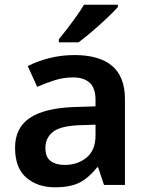

<svg xmlns="http://www.w3.org/2000/svg" viewBox="-20 -786 628 816"><path d="M297 -552Q402 -552 456.5 -506Q511 -460 511 -364V0H422L397 -75H393Q358 -31 319 -10.5Q280 10 213 10Q140 10 92 -31Q44 -72 44 -158Q44 -242 105.5 -284Q167 -326 292 -331L386 -334V-361Q386 -412 361 -434.5Q336 -457 291 -457Q250 -457 212.5 -445Q175 -433 138 -417L98 -505Q138 -526 189.5 -539Q241 -552 297 -552ZM320 -254Q237 -251 205 -225.5Q173 -200 173 -157Q173 -118 195.5 -101.5Q218 -85 255 -85Q310 -85 348 -116.5Q386 -148 386 -210V-256ZM481 -756Q465 -738 434.5 -709Q404 -680 371 -652Q338 -624 314 -606H230V-619Q245 -637 265 -663Q285 -689 304.5 -716.5Q324 -744 337 -766H481Z"/></svg>

Font: Noto Sans Sinhala UI SemiBold
Style: Regular
Weight: 600
Designer: Jelle Bosma - Monotype Design Team
Foundry: Monotype Imaging Inc.
Version: Version 2.006; ttfautohint (v1.8.4.7-5d5b)